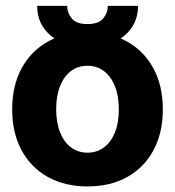

<svg xmlns="http://www.w3.org/2000/svg" viewBox="-20 -634 602 661"><path d="M281.2 7.8Q202.6 7.8 144.2 -25Q85.8 -57.7 53.9 -117.4Q21.9 -177.1 21.9 -257.4Q21.9 -338.2 53.9 -397.8Q85.8 -457.4 144.2 -490.4Q202.6 -523.4 281.2 -523.4Q360.4 -523.4 418.5 -490.4Q476.7 -457.4 508.6 -397.8Q540.6 -338.2 540.6 -257.4Q540.6 -177.1 508.7 -117.4Q476.9 -57.7 418.6 -25Q360.4 7.8 281.2 7.8ZM281.2 -108.4Q313.2 -108.4 337.5 -126.3Q361.9 -144.1 375.5 -177.6Q389.1 -211.1 389.1 -257.4Q389.1 -304.1 375.5 -337.6Q361.9 -371.2 337.6 -389.4Q313.4 -407.6 281.2 -407.6Q248.8 -407.6 224.6 -389.6Q200.4 -371.5 186.9 -337.9Q173.4 -304.4 173.4 -257.4Q173.6 -211.1 187.1 -177.6Q200.6 -144.1 224.8 -126.3Q249 -108.4 281.2 -108.4ZM351.2 -613.7H455.3Q455.1 -550.3 408.2 -511.2Q361.3 -472.2 281.2 -472.5Q201.7 -472.2 154.9 -511.2Q108.1 -550.3 108 -613.7H211.5Q211.3 -589.6 227.3 -570.3Q243.3 -551 281.2 -551.2Q318.8 -551 334.9 -570.1Q351 -589.3 351.2 -613.7Z"/></svg>

Font: Inter Display V
Style: Regular
Weight: 400
Designer: Rasmus Andersson
Foundry: rsms
Version: Version 3.015;git-src